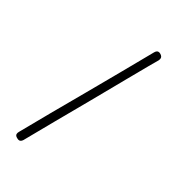

<svg xmlns="http://www.w3.org/2000/svg" viewBox="-157 -741 773 839"><g transform="rotate(30 230.0 -322.0)"><path d="M249 -311.5Q228.5 -276.4 159.2 -153.3Q89.8 -30.3 80.1 -12.7Q73.2 -2 64.5 -2Q58.6 -2 52.7 -5.9Q41 -11.7 41 -20.5Q41 -26.4 44.9 -33.2Q54.7 -49.8 124 -173.8Q194.3 -296.9 213.9 -331.1Q234.4 -366.2 303.7 -489.3Q373 -613.3 382.8 -629.9Q389.6 -641.6 398.4 -641.6Q404.3 -641.6 410.2 -637.7Q420.9 -630.9 420.9 -622.1Q420.9 -617.2 418 -610.4Q407.2 -592.8 337.9 -469.7Q268.6 -345.7 249 -311.5Z"/></g></svg>

Font: Demofont
Style: Regular
Weight: 400
Version: Version 1.0